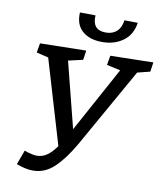

<svg xmlns="http://www.w3.org/2000/svg" viewBox="-98 -984 920 1079"><g transform="rotate(10 362.5 -444.5)"><path d="M725 -700 717 -646 645 -628 390 -176Q338 -85 284.5 -34.5Q231 16 164 16Q121 16 69 -4L99 -86Q144 -70 170 -70Q202 -70 228.5 -88.5Q255 -107 281 -144L138 -625L70 -641L79 -695L342 -700L334 -646L251 -627L346 -252L549 -624L471 -641L480 -695ZM270 -905 359 -904Q353 -819 432 -819Q470 -819 494 -840.5Q518 -862 524 -905L600 -904Q590 -835 540.5 -799Q491 -763 421 -763Q349 -763 307.5 -799.5Q266 -836 270 -905Z"/></g></svg>

Font: Bitter Pro Medium
Style: Italic
Weight: 500
Italic angle: -9°
Designer: Sol Matas, and Bitter project Authors
Foundry: Sol Matas
Version: Version 1.010